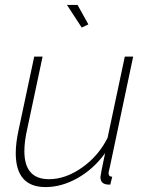

<svg xmlns="http://www.w3.org/2000/svg" viewBox="-20 -750 596 780"><path d="M252 -730H295L339 -651L312 -638ZM44 -128Q44 -170 56 -224L119 -520H153L91 -228Q79 -176 79 -136Q79 -22 179 -22Q246 -22 313 -69Q380 -116 417 -190L487 -520H521L427 -75Q421 -51 421 -47Q421 -32 436 -32L428 0Q416 0 412 -1Q388 -5 388 -31Q388 -38 407 -128Q361 -64 296 -27Q231 10 165 10Q44 10 44 -128Z"/></svg>

Font: Raleway-v4020 ExtraLight
Style: Italic
Weight: 275
Italic angle: -12°
Designer: Matt McInerney, Pablo Impallari, Rodrigo Fuenzalida
Foundry: Matt McInerney, Pablo Impallari, Rodrigo Fuenzalida
Version: Version 4.020;PS 004.020;hotconv 1.0.88;makeotf.lib2.5.64775